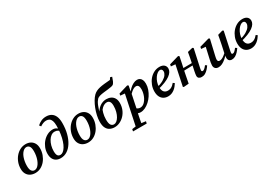

<svg xmlns="http://www.w3.org/2000/svg" viewBox="39 -1909 4646 3282"><g transform="rotate(-30 2362.5 -267.5)"><path d="M219 14Q167 14 125 -7Q83 -28 58.5 -69.5Q34 -111 34 -172Q34 -238 55.5 -296.5Q77 -355 115.5 -400.5Q154 -446 205 -472.5Q256 -499 315 -499Q368 -499 408.5 -478Q449 -457 473 -416Q497 -375 497 -313Q497 -249 475.5 -190Q454 -131 416.5 -85Q379 -39 328.5 -12.5Q278 14 219 14ZM230 -35Q257 -35 280 -51.5Q303 -68 321.5 -96Q340 -124 353.5 -160.5Q367 -197 374 -238.5Q381 -280 381 -321Q381 -392 359.5 -420.5Q338 -449 303 -449Q277 -449 254 -433.5Q231 -418 211.5 -390.5Q192 -363 178.5 -326.5Q165 -290 158 -248.5Q151 -207 151 -164Q151 -93 173.5 -64Q196 -35 230 -35Z M722 11Q672 11 635.5 -9Q599 -29 579 -68.5Q559 -108 559 -167Q559 -229 581.5 -285.5Q604 -342 643.5 -387Q683 -432 734.5 -458.5Q786 -485 844 -485Q884 -485 915.5 -464.5Q947 -444 962 -404H975L952 -366Q940 -403 915 -419.5Q890 -436 852 -436Q815 -436 782.5 -413Q750 -390 725.5 -350Q701 -310 687 -259Q673 -208 673 -152Q673 -110 681.5 -85.5Q690 -61 706 -51Q722 -41 743 -41Q771 -41 798 -61.5Q825 -82 849.5 -121.5Q874 -161 893 -218.5Q912 -276 923 -348.5Q934 -421 934 -509Q934 -568 921 -604Q908 -640 883 -656Q858 -672 823 -672Q792 -672 761.5 -660.5Q731 -649 701 -628L677 -659Q711 -692 756 -712.5Q801 -733 854 -733Q913 -733 955 -708Q997 -683 1020 -631.5Q1043 -580 1043 -499Q1043 -387 1019 -294Q995 -201 952 -132.5Q909 -64 850.5 -26.5Q792 11 722 11Z M1261 14Q1209 14 1167 -7Q1125 -28 1100.5 -69.5Q1076 -111 1076 -172Q1076 -238 1097.5 -296.5Q1119 -355 1157.5 -400.5Q1196 -446 1247 -472.5Q1298 -499 1357 -499Q1410 -499 1450.5 -478Q1491 -457 1515 -416Q1539 -375 1539 -313Q1539 -249 1517.5 -190Q1496 -131 1458.5 -85Q1421 -39 1370.5 -12.5Q1320 14 1261 14ZM1272 -35Q1299 -35 1322 -51.5Q1345 -68 1363.5 -96Q1382 -124 1395.5 -160.5Q1409 -197 1416 -238.5Q1423 -280 1423 -321Q1423 -392 1401.5 -420.5Q1380 -449 1345 -449Q1319 -449 1296 -433.5Q1273 -418 1253.5 -390.5Q1234 -363 1220.5 -326.5Q1207 -290 1200 -248.5Q1193 -207 1193 -164Q1193 -93 1215.5 -64Q1238 -35 1272 -35Z M1785 14Q1735 14 1694 -6Q1653 -26 1629.5 -71Q1606 -116 1606 -191Q1606 -251 1620.5 -316Q1635 -381 1659 -442.5Q1683 -504 1713 -554.5Q1743 -605 1775 -637Q1800 -662 1832.5 -678Q1865 -694 1905.5 -703Q1946 -712 1998 -717.5Q2050 -723 2115 -728L2140 -767L2176 -756Q2163 -714 2148.5 -682Q2134 -650 2118 -634Q2105 -622 2073 -615.5Q2041 -609 1999 -604.5Q1957 -600 1914.5 -595Q1872 -590 1837 -580.5Q1802 -571 1783 -553Q1769 -539 1754 -515.5Q1739 -492 1725.5 -460Q1712 -428 1700 -389.5Q1688 -351 1677 -305H1666Q1683 -347 1708.5 -379Q1734 -411 1764 -432.5Q1794 -454 1827 -464.5Q1860 -475 1892 -475Q1943 -475 1982 -456Q2021 -437 2043.5 -399Q2066 -361 2066 -303Q2066 -235 2042.5 -177Q2019 -119 1979 -76.5Q1939 -34 1888.5 -10Q1838 14 1785 14ZM1799 -35Q1825 -35 1851 -55Q1877 -75 1899 -112Q1921 -149 1935 -200.5Q1949 -252 1949 -314Q1949 -370 1930.5 -397Q1912 -424 1875 -424Q1841 -424 1809.5 -404.5Q1778 -385 1751 -349Q1742 -327 1734.5 -299Q1727 -271 1722.5 -240Q1718 -209 1718 -175Q1718 -95 1740 -65Q1762 -35 1799 -35Z M2017 232 2025 191 2139 175H2173L2296 191L2287 232ZM2088 232 2225 -419 2258 -396 2134 -407 2140 -444 2324 -499 2345 -486 2319 -355 2321 -351 2256 -37 2250 -22Q2239 32 2230 76Q2221 120 2214.5 157.5Q2208 195 2202 232ZM2296 14Q2265 14 2241 2.5Q2217 -9 2194 -33L2232 -113Q2254 -85 2278.5 -71Q2303 -57 2329 -57Q2351 -57 2371 -65Q2391 -73 2409 -89.5Q2427 -106 2443 -129Q2461 -154 2474.5 -186Q2488 -218 2495.5 -253Q2503 -288 2503 -321Q2503 -369 2488 -390.5Q2473 -412 2444 -412Q2424 -412 2400.5 -401Q2377 -390 2351 -367.5Q2325 -345 2297 -312L2286 -337H2296Q2324 -386 2361.5 -422.5Q2399 -459 2439 -479Q2479 -499 2515 -499Q2544 -499 2566.5 -485.5Q2589 -472 2603 -443Q2617 -414 2617 -365Q2617 -310 2598 -256Q2579 -202 2547 -153Q2515 -104 2473.5 -66.5Q2432 -29 2386.5 -7.5Q2341 14 2296 14Z M2841 14Q2792 14 2754 -7.5Q2716 -29 2695 -71.5Q2674 -114 2674 -175Q2674 -239 2696 -297Q2718 -355 2756.5 -400.5Q2795 -446 2846.5 -472.5Q2898 -499 2957 -499Q3015 -499 3047 -471.5Q3079 -444 3079 -398Q3079 -367 3060.5 -336Q3042 -305 3001.5 -275.5Q2961 -246 2896.5 -220Q2832 -194 2739 -172L2737 -210Q2831 -233 2884.5 -265Q2938 -297 2961 -331Q2984 -365 2984 -395Q2984 -421 2971.5 -434.5Q2959 -448 2938 -448Q2915 -448 2887.5 -428.5Q2860 -409 2836 -374Q2812 -339 2797 -295Q2782 -251 2782 -203Q2782 -135 2809.5 -104Q2837 -73 2885 -73Q2916 -73 2940.5 -83.5Q2965 -94 2985 -111.5Q3005 -129 3020 -148L3049 -126Q3033 -100 3012 -74.5Q2991 -49 2964.5 -29Q2938 -9 2907.5 2.5Q2877 14 2841 14Z M3151 8 3135 -1 3223 -420 3258 -396 3133 -407 3139 -444 3328 -499 3348 -486 3323 -363 3291 -216Q3280 -163 3270 -109Q3260 -55 3249 0ZM3230 -229V-276L3524 -278V-238ZM3502 14Q3469 14 3448.5 -2Q3428 -18 3428 -49Q3428 -67 3432 -88.5Q3436 -110 3441 -137L3476 -302Q3485 -345 3493.5 -388Q3502 -431 3509 -475L3608 -499L3628 -486L3554 -145Q3550 -127 3547.5 -112.5Q3545 -98 3545 -89Q3545 -79 3551 -73Q3557 -67 3566 -67Q3583 -67 3602.5 -83Q3622 -99 3649 -134L3679 -113Q3658 -81 3631.5 -52Q3605 -23 3573.5 -4.5Q3542 14 3502 14Z M3834 14Q3809 14 3790 4.5Q3771 -5 3760.5 -23.5Q3750 -42 3750 -68Q3750 -93 3755.5 -122Q3761 -151 3767 -178L3823 -426L3840 -398L3730 -407L3737 -445L3928 -499L3949 -486L3882 -197Q3878 -180 3875 -165.5Q3872 -151 3870 -138.5Q3868 -126 3868 -115Q3868 -94 3878.5 -84Q3889 -74 3907 -74Q3927 -74 3949.5 -83.5Q3972 -93 4000 -114.5Q4028 -136 4065 -169L4076 -133H4061Q4021 -87 3982.5 -54Q3944 -21 3907.5 -3.5Q3871 14 3834 14ZM4097 14Q4066 14 4046 -5Q4026 -24 4026 -61Q4026 -72 4028.5 -86.5Q4031 -101 4038 -125H4033L4070 -298Q4079 -341 4087 -384Q4095 -427 4103 -470L4201 -498L4221 -486L4148 -145Q4144 -127 4141.5 -112.5Q4139 -98 4139 -89Q4139 -79 4145 -73Q4151 -67 4160 -67Q4177 -67 4196 -83Q4215 -99 4242 -134L4273 -113Q4252 -81 4225.5 -52Q4199 -23 4167.5 -4.5Q4136 14 4097 14Z M4478 14Q4429 14 4391 -7.5Q4353 -29 4332 -71.5Q4311 -114 4311 -175Q4311 -239 4333 -297Q4355 -355 4393.5 -400.5Q4432 -446 4483.5 -472.5Q4535 -499 4594 -499Q4652 -499 4684 -471.5Q4716 -444 4716 -398Q4716 -367 4697.5 -336Q4679 -305 4638.5 -275.5Q4598 -246 4533.5 -220Q4469 -194 4376 -172L4374 -210Q4468 -233 4521.5 -265Q4575 -297 4598 -331Q4621 -365 4621 -395Q4621 -421 4608.5 -434.5Q4596 -448 4575 -448Q4552 -448 4524.5 -428.5Q4497 -409 4473 -374Q4449 -339 4434 -295Q4419 -251 4419 -203Q4419 -135 4446.5 -104Q4474 -73 4522 -73Q4553 -73 4577.5 -83.5Q4602 -94 4622 -111.5Q4642 -129 4657 -148L4686 -126Q4670 -100 4649 -74.5Q4628 -49 4601.5 -29Q4575 -9 4544.5 2.5Q4514 14 4478 14Z"/></g></svg>

Font: Source Serif 4 18pt SemiBold
Style: Italic
Weight: 600
Italic angle: -12°
Designer: Frank Grießhammer
Foundry: Adobe Systems Incorporated
Version: Version 4.004;hotconv 1.0.116;makeotfexe 2.5.65601